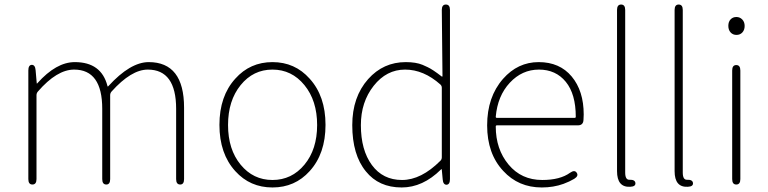

<svg xmlns="http://www.w3.org/2000/svg" viewBox="-20 -814 3390 847"><path d="M123 0Q105 0 105 -24V-503Q105 -527 120 -528Q135 -528 137 -505L142 -448Q142 -443 145 -447Q228 -540 310 -540Q427 -540 454 -435Q455 -430 458 -434Q555 -540 636 -540Q792 -540 792 -339V-24Q792 0 775 0Q757 0 757 -24V-334Q757 -507 632 -507Q559 -507 472 -410Q466 -403 466 -394V-24Q466 0 449 0Q431 0 431 -24V-334Q431 -507 307 -507Q231 -507 147 -410Q141 -403 141 -394V-24Q141 0 123 0Z M1018 -59Q948 -136 948 -263Q948 -390 1018 -467Q1083 -540 1182 -540Q1281 -540 1346 -467Q1416 -390 1416 -263Q1416 -136 1346 -59Q1281 13 1182 13Q1083 13 1018 -59ZM1041.5 -87.5Q1097 -20 1182 -20Q1267 -20 1323 -87.5Q1379 -155 1379 -262.5Q1379 -370 1323 -438.5Q1267 -507 1182 -507Q1097 -507 1041.5 -438.5Q986 -370 986 -262.5Q986 -155 1041.5 -87.5Z M1752 13Q1651 13 1594 -58Q1534 -131 1534 -262Q1534 -386 1604 -465Q1671 -540 1770 -540Q1815 -540 1844 -528Q1855 -523 1866 -518Q1888 -508 1928 -477Q1932 -474 1932 -479L1929 -770Q1929 -794 1947 -794Q1965 -794 1965 -770V-24Q1965 0 1950 1Q1935 1 1933 -22L1929 -65Q1929 -70 1925 -66Q1845 13 1752 13ZM1923 -105Q1929 -111 1929 -120V-427Q1929 -435 1923 -441Q1849 -507 1767 -507Q1685 -507 1628.5 -435.5Q1572 -364 1572 -262Q1572 -152 1620.5 -86Q1669 -20 1753.5 -20Q1838 -20 1923 -105Z M2370 13Q2267 13 2200 -60Q2129 -136 2129 -261Q2129 -386 2199 -466Q2264 -540 2356.5 -540Q2449 -540 2502 -476.5Q2555 -413 2555 -309Q2555 -297 2554 -285Q2553 -261 2529 -261H2172Q2167 -261 2167 -256Q2167 -156 2223.5 -88Q2280 -20 2372 -20Q2451 -20 2495 -52Q2515 -66 2524 -52Q2534 -38 2513 -25Q2493 -13 2466 -3Q2422 13 2370 13ZM2167 -299Q2167 -294 2172 -294H2515Q2520 -294 2520 -299Q2520 -399 2476 -453Q2432 -507 2357.5 -507Q2283 -507 2229 -449Q2175 -391 2167 -299Z M2702 -59V-770Q2702 -794 2720 -794Q2738 -794 2738 -770V-53Q2738 -20 2757 -21Q2781 -22 2783 -7Q2785 9 2760 10Q2702 13 2702 -59Z M2956 -59V-770Q2956 -794 2974 -794Q2992 -794 2992 -770V-53Q2992 -20 3011 -21Q3035 -22 3037 -7Q3039 9 3014 10Q2956 13 2956 -59Z M3228 0Q3210 0 3210 -24V-503Q3210 -527 3228 -527Q3246 -527 3246 -503V-24Q3246 0 3228 0ZM3229 -660Q3213 -660 3203 -671Q3193 -682 3193 -700Q3193 -718 3203 -728.5Q3213 -739 3228.5 -739Q3244 -739 3254.5 -728Q3265 -717 3265 -699.5Q3265 -682 3255 -671Q3245 -660 3229 -660Z"/></svg>

Font: Resource Han Rounded KR ExtraLight
Style: Regular
Weight: 250
Designer: Cyano Hao (round all glyphs); Ryoko NISHIZUKA 西塚涼子 (kana, bopomofo & ideographs); Paul D. Hunt (Latin, Greek & Cyrillic)
Foundry: Cyano Hao
Version: 0.990